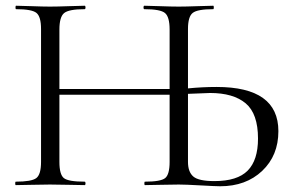

<svg xmlns="http://www.w3.org/2000/svg" viewBox="-20 -645 1025 669"><path d="M735 -342Q950 -342 950 -188Q950 -103 893.5 -49.5Q837 4 747 4Q732 4 679 1Q626 -2 603 -2Q578 -2 538.5 -1Q499 0 485 0Q483 0 483 -6Q483 -12 485 -12Q540 -12 555.5 -24.5Q571 -37 571 -81V-315H187V-81Q187 -37 202.5 -24.5Q218 -12 275 -12Q278 -12 278 -6Q278 0 275 0Q260 0 220 -1Q180 -2 154 -2Q130 -2 89.5 -1Q49 0 35 0Q33 0 33 -6Q33 -12 35 -12Q90 -12 106.5 -24.5Q123 -37 123 -81V-544Q123 -587 107 -600Q91 -613 36 -613Q34 -613 34 -619Q34 -625 36 -625Q51 -625 90.5 -623.5Q130 -622 154 -622Q180 -622 220.5 -623.5Q261 -625 275 -625Q278 -625 278 -619Q278 -613 275 -613Q220 -613 203.5 -599.5Q187 -586 187 -542V-335H571V-542Q571 -586 555 -599.5Q539 -613 483 -613Q480 -613 480 -619Q480 -625 483 -625Q497 -625 537 -623.5Q577 -622 603 -622Q627 -622 668 -623.5Q709 -625 723 -625Q725 -625 725 -619Q725 -613 723 -613Q668 -613 651.5 -600Q635 -587 635 -544V-337Q685 -342 735 -342ZM727 -14Q807 -14 843 -50.5Q879 -87 879 -162Q879 -249 836 -285Q793 -321 712 -321Q707 -321 635 -318V-81Q635 -46 653.5 -30Q672 -14 727 -14Z"/></svg>

Font: Cormorant Infant
Style: Regular
Weight: 400
Designer: Christian Thalmann (Catharsis Fonts)
Version: Version 1.000;PS 002.000;hotconv 1.0.88;makeotf.lib2.5.64775